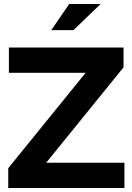

<svg xmlns="http://www.w3.org/2000/svg" viewBox="-20 -937 657 957"><path d="M21.1 0V-98.6L406.8 -574.1H24.4V-700H595.8V-601.4L210.3 -125.9H600.2V0ZM235.4 -786.8 325.1 -917.1H481.6L346.2 -786.8Z"/></svg>

Font: Red Hat Display VF
Style: Regular
Weight: 300
Designer: Pentagram, MCKL
Foundry: Pentagram, MCKL
Version: Version 1.023